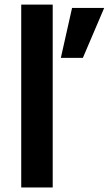

<svg xmlns="http://www.w3.org/2000/svg" viewBox="-20 -832 482 852"><path d="M74.2 0V-811.5H213.9V0ZM250 -575.2 299.8 -796.9H442.4L347.7 -575.2Z"/></svg>

Font: Gothic A1 ExtraBold
Style: Regular
Weight: 800
Designer: HanYang I&C Co.,Ltd.
Foundry: HanYang I&C Co.,Ltd.
Version: Version 2.50